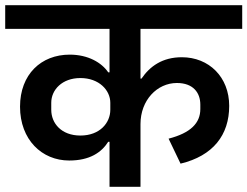

<svg xmlns="http://www.w3.org/2000/svg" viewBox="-40 -718 951 738"><path d="M381 0H500V-241C500 -333 564 -399 640 -399C703 -399 730 -361 730 -316V-299C730 -245 693 -207 608 -185L654 -89C779 -119 841 -199 841 -311C841 -422 763 -498 659 -498C584 -498 536 -463 504 -416H500V-607H891V-698H-20V-607H381V-440H376C351 -477 299 -508 228 -508C118 -508 37 -432 37 -308C37 -181 121 -101 226 -101C305 -101 350 -132 376 -173H381ZM269 -197C196 -197 157 -244 157 -296V-323C157 -373 199 -418 269 -418C341 -418 384 -371 384 -323V-296C384 -246 344 -197 269 -197Z"/></svg>

Font: IBM Plex Devanagari Medium
Style: Regular
Weight: 600
Designer: Mike Abbink, Paul van der Laan, Pieter van Rosmalen, Erin McLaughlin
Foundry: Bold Monday
Version: Version 1.0